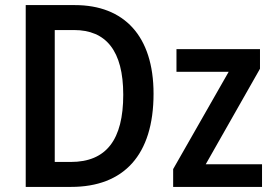

<svg xmlns="http://www.w3.org/2000/svg" viewBox="-20 -734 1077 754"><path d="M583 -366C583 -593 467 -714 274 -714H81V0H259C466 0 583 -125 583 -366ZM464 -362C464 -186 398 -98 258 -98H195V-616H271C396 -616 464 -535 464 -362ZM1009 0V-89H788L1001 -464V-541H673V-452H878L660 -70V0Z"/></svg>

Font: Noto Sans UI SemiCondensed Medium
Style: Regular
Weight: 500
Width: 4
Designer: Monotype Design Team
Foundry: Monotype Imaging Inc.
Version: Version 1.901